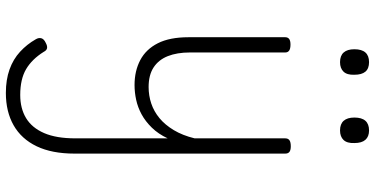

<svg xmlns="http://www.w3.org/2000/svg" viewBox="-332 -490 1279 655"><g transform="rotate(90 307.5 -162.5)"><path d="M270 18Q222 18 185 -1.5Q148 -21 127.5 -61.5Q107 -102 107 -166V-496Q107 -505 113 -509.5Q119 -514 132 -514Q146 -514 152.5 -509.5Q159 -505 159 -496V-171Q159 -127 171.5 -95.5Q184 -64 210 -47Q236 -30 277 -30Q306 -30 333 -39Q360 -48 383 -67Q406 -86 424 -116Q442 -146 452 -187V-496Q452 -506 458.5 -510.5Q465 -515 479 -515Q492 -515 498 -510.5Q504 -506 504 -496V223Q504 300 479 352Q454 404 407.5 430.5Q361 457 297 457Q252 457 217 444.5Q182 432 156.5 408.5Q131 385 114 355Q108 345 110.5 336Q113 327 126 321Q137 315 144.5 316.5Q152 318 157 328Q182 368 216 388Q250 408 304 408Q350 408 383 388Q416 368 434 326.5Q452 285 452 220V-95Q437 -63 415.5 -41Q394 -19 370 -6Q346 7 320.5 12.5Q295 18 270 18ZM192 -683Q170 -683 159 -695.5Q148 -708 148 -732Q148 -757 159 -769.5Q170 -782 192 -782Q214 -782 224.5 -769.5Q235 -757 235 -732Q236 -707 224.5 -695Q213 -683 192 -683ZM425 -683Q403 -683 392 -695.5Q381 -708 381 -732Q381 -757 392 -769.5Q403 -782 425 -782Q446 -782 457 -769.5Q468 -757 468 -732Q469 -707 457.5 -695Q446 -683 425 -683Z"/></g></svg>

Font: Playwrite US Modern ExtraLight
Style: Regular
Weight: 250
Designer: Veronika Burian, José Scaglione
Foundry: TypeTogether
Version: Version 1.003